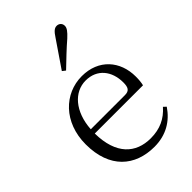

<svg xmlns="http://www.w3.org/2000/svg" viewBox="-240 -909 1022 1022"><g transform="rotate(-45 270.5 -398.0)"><path d="M236 -620 254 -606C297 -647 338 -687 379 -722C407 -748 418 -763 418 -779C418 -799 403 -810 387 -810C370 -810 357 -799 337 -768C304 -719 270 -670 236 -620ZM300 14C388 14 453 -26 497 -91L482 -105C440 -57 388 -32 318 -32C206 -32 127 -102 125 -261H488C492 -277 494 -297 494 -321C494 -438 418 -526 292 -526C161 -526 50 -420 50 -254C50 -74 155 14 300 14ZM126 -292C134 -418 204 -495 290 -495C376 -495 425 -431 425 -346C425 -309 416 -292 383 -292Z"/></g></svg>

Font: Source Han Serif CN Light
Style: Regular
Weight: 300
Designer: Ryoko NISHIZUKA 西塚涼子 (kana & ideographs); Frank Grießhammer (Latin, Greek & Cyrillic); Wenlong ZHANG 张文龙 (bopomofo); San
Foundry: Adobe
Version: Version 2.003;hotconv 1.1.1;makeotfexe 2.6.0